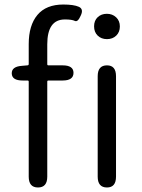

<svg xmlns="http://www.w3.org/2000/svg" viewBox="-20 -829 626 849"><path d="M148 0Q107 0 107 -48V-468Q107 -473 102 -473H80Q33 -473 32 -504Q31 -535 78 -538L101 -540Q107 -540 107 -546V-634Q107 -717 145.5 -763Q184 -809 260 -809Q306 -809 328.5 -799Q351 -789 337 -760Q324 -730 311 -736.5Q298 -743 267 -743Q189 -743 189 -633V-545Q189 -540 194 -540H257Q305 -540 305 -507Q305 -473 257 -473H194Q189 -473 189 -468V-48Q189 0 148 0ZM453 0Q412 0 412 -48V-492Q412 -540 453 -540Q493 -540 493 -492V-48Q493 0 453 0ZM453 -656Q428 -656 412 -671.5Q396 -687 396 -712.5Q396 -738 412 -753Q428 -768 452.5 -768Q477 -768 493.5 -752.5Q510 -737 510 -712Q510 -687 494 -671.5Q478 -656 453 -656Z"/></svg>

Font: Resource Han Rounded JP Normal
Style: Regular
Weight: 350
Designer: Cyano Hao (round all glyphs); Ryoko NISHIZUKA 西塚涼子 (kana, bopomofo & ideographs); Paul D. Hunt (Latin, Greek & Cyrillic)
Foundry: Cyano Hao
Version: 0.990